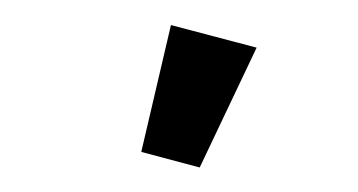

<svg xmlns="http://www.w3.org/2000/svg" viewBox="-31 -841 619 332"><g transform="rotate(5 278.5 -675.5)"><path d="M325 -555 405 -770 254 -796 222 -573Z"/></g></svg>

Font: Source Sans Pro
Style: Bold
Weight: 700
Designer: Paul D. Hunt
Foundry: Adobe Systems Incorporated
Version: Version 3.006;hotconv 1.0.111;makeotfexe 2.5.65597